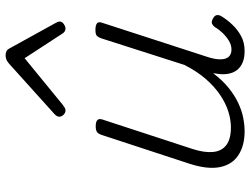

<svg xmlns="http://www.w3.org/2000/svg" viewBox="-124 -753 894 686"><g transform="rotate(-90 323.0 -410.0)"><path d="M197 17Q146 17 112 -5Q78 -27 69 -71Q60 -115 81 -180L184 -494Q188 -506 194.5 -510.5Q201 -515 215 -515Q231 -515 237 -509Q243 -503 239 -491L134 -170Q120 -127 123 -96Q126 -65 147.5 -48.5Q169 -32 211 -32Q239 -32 268.5 -41.5Q298 -51 327.5 -71Q357 -91 384 -122Q411 -153 434 -198L529 -495Q534 -508 539.5 -512Q545 -516 559 -516Q576 -516 582.5 -510.5Q589 -505 585 -493L463 -117Q454 -90 454 -70Q454 -50 463 -40Q472 -30 489 -30Q505 -30 520 -39Q535 -48 548 -61.5Q561 -75 569 -89Q573 -95 580.5 -99Q588 -103 600 -96Q611 -90 612 -82Q613 -74 608 -66Q596 -46 578 -27Q560 -8 537 4.5Q514 17 484 17Q460 17 443 10Q426 3 415.5 -10.5Q405 -24 402 -44Q399 -64 404 -91V-95Q380 -63 353 -41Q326 -19 298.5 -6Q271 7 245 12Q219 17 197 17ZM271 -623Q263 -623 256 -630Q249 -637 249 -645Q249 -650 251.5 -654Q254 -658 258 -662L439 -825Q447 -832 454 -834.5Q461 -837 469 -837Q476 -837 482.5 -834Q489 -831 493 -823L583 -660Q586 -655 587.5 -651Q589 -647 589 -644Q589 -635 580 -629Q571 -623 564 -623Q558 -623 553.5 -626Q549 -629 546 -634L458 -769L293 -634Q286 -629 281.5 -626Q277 -623 271 -623Z"/></g></svg>

Font: Playwrite RO ExtraLight
Style: Regular
Weight: 250
Version: Version 1.002